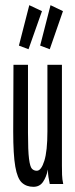

<svg xmlns="http://www.w3.org/2000/svg" viewBox="-20 -710 290 741"><path d="M109 11Q82 11 64.5 -5Q47 -21 39 -67Q31 -113 31 -202L32 -460H88V-198Q88 -128 92 -97Q96 -66 103.5 -58.5Q111 -51 122 -51Q139 -51 151 -89Q163 -127 163 -203V-460H219V-71Q219 -53 219.5 -35.5Q220 -18 224 0H172Q169 -15 167 -27Q165 -39 165 -56Q159 -27 146 -8Q133 11 109 11ZM172 -520 135 -534 175 -690 223 -667ZM90 -520 53 -534 93 -690 142 -667Z"/></svg>

Font: Inconsolata UltraCondensed Medium
Style: Regular
Weight: 500
Width: 1
Monospace: yes
Designer: Raph Levien, Cyreal, Brenton Simpson
Foundry: Raph Levien, Cyreal, Google
Version: Version 3.001; ttfautohint (v1.8.2.53-6de2)